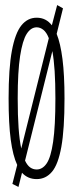

<svg xmlns="http://www.w3.org/2000/svg" viewBox="-20 -697 290 759"><path d="M53 42 29 30 48 -45Q31 -81 22.5 -144.5Q14 -208 14 -308Q14 -427 27 -496.5Q40 -566 64.5 -596.5Q89 -627 125 -627Q162 -627 185 -597L206 -677L229 -664L204 -563Q219 -526 227 -463.5Q235 -401 235 -308Q235 -186 222.5 -116.5Q210 -47 185.5 -18Q161 11 125 11Q90 11 67 -14ZM50 -308Q50 -240 53.5 -191.5Q57 -143 64 -110L173 -546Q164 -569 151.5 -579Q139 -589 125 -589Q102 -589 85.5 -563Q69 -537 59.5 -475.5Q50 -414 50 -308ZM125 -27Q148 -27 164.5 -51Q181 -75 190 -136.5Q199 -198 199 -308Q199 -370 196 -416Q193 -462 187 -495L79 -62Q88 -43 99.5 -35Q111 -27 125 -27Z"/></svg>

Font: Inconsolata UltraCondensed Light
Style: Regular
Weight: 300
Width: 1
Monospace: yes
Designer: Raph Levien, Cyreal, Brenton Simpson
Foundry: Raph Levien, Cyreal, Google
Version: Version 3.001; ttfautohint (v1.8.2.53-6de2)